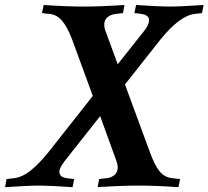

<svg xmlns="http://www.w3.org/2000/svg" viewBox="-41 -754 841 775"><path d="M641.1 -727.5Q685.5 -727.5 780.8 -733.9L774.4 -701.2L745.1 -697.8Q684.6 -690.9 606.4 -594.2Q582 -563 534.2 -502.7Q486.3 -442.4 463.4 -413.1Q480.5 -366.7 514.4 -274.7Q548.3 -182.6 565.4 -136.2Q584 -85.9 603.5 -62Q623 -38.1 654.8 -34.7L686 -31.2L679.2 1.5Q585.9 -4.9 519 -4.9Q448.2 -4.9 353 1.5L359.4 -31.2L388.7 -34.7Q408.2 -36.6 421.1 -47.6Q434.1 -58.6 434.1 -77.6Q434.1 -90.3 429.2 -103.5Q369.6 -268.1 363.3 -285.2Q335 -249.5 282.7 -183.3Q230.5 -117.2 217.8 -101.1H218.3Q198.7 -76.7 198.7 -60.1Q198.7 -53.7 201.7 -48.8Q204.6 -43.9 208.7 -41.3Q212.9 -38.6 220 -36.6Q227.1 -34.7 232.2 -34.2Q237.3 -33.7 245.8 -32.7Q254.4 -31.7 258.3 -31.2L252 1.5Q158.7 -4.9 118.7 -4.9Q74.7 -4.9 -20.5 1.5L-14.6 -31.2L15.1 -34.7Q48.3 -38.6 81.3 -64.5Q114.3 -90.3 153.3 -138.2Q171.4 -161.6 235.4 -242.2Q299.3 -322.8 333.5 -366.7Q318.8 -407.2 290.5 -484.4Q262.2 -561.5 249.5 -596.2Q231 -644.5 210.2 -669.4Q189.5 -694.3 159.7 -697.8H160.2Q157.7 -697.8 144 -699.2Q130.4 -700.7 128.4 -701.2L135.3 -733.9Q228.5 -727.5 294.9 -727.5Q366.2 -727.5 461.4 -733.9L455.6 -701.2L425.8 -697.8Q406.2 -695.3 393.1 -684.6Q379.9 -673.8 379.9 -655.3Q379.9 -640.6 384.8 -628.9L434.1 -494.6Q514.2 -595.2 542.5 -631.3Q560.5 -653.8 560.5 -672.4Q560.5 -677.7 558.8 -681.9Q557.1 -686 553.2 -689Q549.3 -691.9 545.9 -693.6Q542.5 -695.3 535.9 -696.5Q529.3 -697.8 525.1 -698.5Q521 -699.2 513.2 -700Q505.4 -700.7 501.5 -701.2L508.3 -733.9Q601.6 -727.5 641.1 -727.5Z"/></svg>

Font: Flanker
Style: Bold Italic
Weight: 700
Italic angle: -12°
Designer: Flanker
Version: Version 2.000